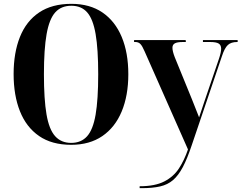

<svg xmlns="http://www.w3.org/2000/svg" viewBox="-20 -745 1259 1001"><path d="M351 10Q250 10 183.5 -36Q117 -82 84 -165Q51 -248 51 -359Q51 -470 84 -552.5Q117 -635 184 -680Q251 -725 352 -725Q448 -725 514 -680Q580 -635 614.5 -552.5Q649 -470 649 -358Q649 -247 614.5 -164Q580 -81 513.5 -35.5Q447 10 351 10ZM351 0Q403 0 434 -34.5Q465 -69 478.5 -147.5Q492 -226 492 -358Q492 -489 478.5 -567.5Q465 -646 434.5 -680.5Q404 -715 352 -715Q299 -715 268 -680.5Q237 -646 223 -567.5Q209 -489 209 -358Q209 -227 222.5 -148.5Q236 -70 267.5 -35Q299 0 351 0ZM708 226Q788 226 836.5 201Q885 176 913 133Q941 90 960 34L734 -477Q722 -505 712 -515.5Q702 -526 686 -526H679V-536H948L949 -526H933Q904 -526 891.5 -519Q879 -512 879 -496Q879 -478 891 -447L980 -229Q995 -191 1003 -171Q1011 -151 1018 -133Q1025 -154 1032 -175Q1039 -196 1045 -214L1122 -440Q1133 -473 1133 -491Q1133 -510 1120 -518Q1107 -526 1076 -526H1038V-536H1219V-526H1216Q1185 -526 1168 -510.5Q1151 -495 1137 -452L979 14Q956 83 933 126.5Q910 170 882 194Q854 218 814.5 227Q775 236 719 236H708Z"/></svg>

Font: Noto Serif Display SemiCondensed
Style: Bold
Weight: 700
Width: 4
Designer: Monotype Design Team
Foundry: Monotype Imaging Inc.
Version: Version 2.009